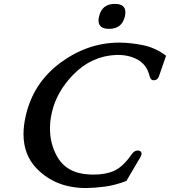

<svg xmlns="http://www.w3.org/2000/svg" viewBox="-20 -933 869 981"><path d="M566.9 -913.1Q620.6 -913.1 620.6 -870.6Q620.6 -861.3 618.2 -849.6Q603.5 -785.6 537.1 -785.6Q483.4 -785.6 483.4 -828.1Q483.4 -837.9 486.3 -849.6Q501 -913.1 566.9 -913.1ZM419.9 27.8Q265.1 27.8 168.5 -70.8Q100.1 -140.6 100.1 -248Q100.1 -292 111.8 -342.3Q150.4 -510.7 290 -613.3Q429.2 -715.3 589.8 -715.3H591.3Q648.4 -714.8 710.9 -702.1Q773.4 -689.5 828.6 -648.4L791 -540Q783.2 -522.9 765.1 -522.9H763.2Q749.5 -523.9 744.6 -543Q731 -601.1 684.1 -627.9Q640.1 -652.3 583.5 -652.3H573.7Q447.3 -647 354.5 -551.8Q269.5 -464.8 245.1 -358.9Q242.2 -347.2 240.2 -335Q235.4 -307.1 235.4 -280.3Q235.4 -277.8 235.4 -275.4Q235.4 -199.7 270.5 -135.7Q319.3 -46.9 436.5 -41.5Q448.2 -41 458 -41Q517.1 -41 559.6 -58.6Q607.4 -79.1 652.3 -144Q666 -164.1 684.1 -164.1Q688 -164.1 691.9 -163.1Q706.1 -157.2 702.6 -142.6Q701.2 -137.2 697.8 -130.9L625.5 -8.3Q567.4 13.7 515.6 20.5Q464.4 27.3 419.9 27.8Z"/></svg>

Font: Caudex
Style: Bold
Weight: 700
Italic angle: -13°
Version: Version 1.04